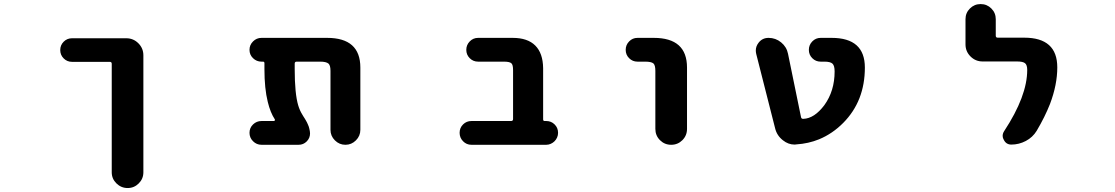

<svg xmlns="http://www.w3.org/2000/svg" viewBox="-20 -737 5540 954"><path d="M535.2 119.1V-419.9Q535.2 -429.7 525.4 -429.7H337.9Q313.5 -429.7 296.4 -446.8Q279.3 -463.9 279.3 -488.3Q279.3 -512.7 296.4 -529.8Q313.5 -546.9 337.9 -546.9H607.4Q642.6 -546.9 667.5 -522Q692.4 -497.1 692.4 -461.9V119.1Q692.4 151.4 669.4 174.3Q646.5 197.3 614.3 197.3Q582 197.3 558.6 174.3Q535.2 151.4 535.2 119.1Z M1622.1 -91.8V-384.8Q1622.1 -412.1 1612.3 -420.9Q1600.6 -430.7 1571.3 -430.7H1454.1Q1444.3 -430.7 1444.3 -420.9V-393.6Q1444.3 -271.5 1461.9 -212.9Q1469.7 -187.5 1481.4 -168.9Q1481.4 -168 1486.8 -159.7Q1492.2 -151.4 1493.7 -148.9Q1495.1 -146.5 1499.5 -139.2Q1503.9 -131.8 1505.4 -128.4Q1506.8 -125 1509.8 -118.7Q1512.7 -112.3 1514.2 -107.9Q1515.6 -103.5 1517.1 -97.2Q1518.6 -90.8 1519.5 -85.4Q1520.5 -80.1 1520.5 -74.2Q1520.5 -50.8 1503.9 -34.2Q1487.3 -17.6 1463.9 -17.6H1279.3Q1254.9 -17.6 1237.3 -35.2Q1219.7 -52.7 1219.7 -77.1Q1219.7 -101.6 1237.3 -118.7Q1254.9 -135.7 1279.3 -135.7H1340.8Q1343.8 -135.7 1345.2 -138.2Q1346.7 -140.6 1345.7 -143.6Q1323.2 -177.7 1310.5 -230.5Q1293.9 -296.9 1293.9 -393.6V-422.9Q1293.9 -430.7 1287.1 -430.7H1279.3Q1254.9 -430.7 1237.3 -447.8Q1219.7 -464.8 1219.7 -489.3Q1219.7 -513.7 1237.3 -531.2Q1254.9 -548.8 1279.3 -548.8H1605.5Q1770.5 -548.8 1770.5 -401.4V-91.8Q1770.5 -61.5 1748.5 -39.6Q1726.6 -17.6 1696.3 -17.6Q1666 -17.6 1644 -39.6Q1622.1 -61.5 1622.1 -91.8Z M2322.3 -17.6Q2297.9 -17.6 2280.8 -35.2Q2263.7 -52.7 2263.7 -77.1Q2263.7 -101.6 2280.8 -118.7Q2297.9 -135.7 2322.3 -135.7H2519.5Q2529.3 -135.7 2529.3 -145.5V-388.7Q2529.3 -416 2520.5 -422.9Q2511.7 -430.7 2483.4 -430.7H2355.5Q2331.1 -430.7 2314 -447.8Q2296.9 -464.8 2296.9 -489.3Q2296.9 -513.7 2314 -531.2Q2331.1 -548.8 2355.5 -548.8H2527.3Q2601.6 -548.8 2639.6 -510.7Q2677.7 -472.7 2678.7 -398.4V-143.6Q2678.7 -135.7 2686.5 -135.7H2694.3Q2718.8 -135.7 2735.8 -118.7Q2752.9 -101.6 2752.9 -77.1Q2752.9 -64.5 2748 -53.7Q2743.2 -43 2735.4 -35.2Q2727.5 -27.3 2716.8 -22.5Q2706.1 -17.6 2694.3 -17.6Z M3236.3 -96.7V-384.8Q3236.3 -413.1 3226.6 -421.9Q3215.8 -430.7 3185.5 -430.7H3147.5Q3123 -430.7 3106 -447.8Q3088.9 -464.8 3088.9 -489.3Q3088.9 -513.7 3106 -531.2Q3123 -548.8 3147.5 -548.8H3228.5Q3393.6 -548.8 3393.6 -401.4V-96.7Q3393.6 -63.5 3370.6 -40.5Q3347.7 -17.6 3314.9 -17.6Q3282.2 -17.6 3259.3 -40.5Q3236.3 -63.5 3236.3 -96.7Z M3936.5 -19.5Q3932.6 -18.6 3928.7 -18.6Q3896.5 -18.6 3870.1 -40Q3839.8 -63.5 3831.1 -100.6L3737.3 -469.7Q3735.4 -478.5 3735.4 -486.3Q3735.4 -506.8 3749 -524.4Q3767.6 -548.8 3798.8 -548.8Q3834 -548.8 3861.3 -526.4Q3888.7 -503.9 3895.5 -469.7L3960 -155.3Q3961.9 -145.5 3971.7 -146.5Q4026.4 -148.4 4076.2 -214.8Q4127 -285.2 4127 -381.8Q4127 -411.1 4116.2 -420.9Q4105.5 -430.7 4076.2 -430.7H4057.6Q4033.2 -430.7 4016.1 -447.8Q3999 -464.8 3999 -489.3Q3999 -513.7 4016.1 -531.2Q4033.2 -548.8 4057.6 -548.8H4112.3Q4277.3 -548.8 4277.3 -401.4Q4277.3 -318.4 4250.5 -249.5Q4223.6 -180.7 4169.9 -126.5Q4116.2 -72.3 4049.8 -44.9Q3997.1 -23.4 3936.5 -19.5Z M5004.9 -18.6Q4979.5 -18.6 4967.8 -42Q4961.9 -51.8 4961.9 -61.5Q4961.9 -74.2 4969.7 -85.9Q5084 -259.8 5084 -389.6Q5084 -414.1 5073.2 -422.9Q5062.5 -431.6 5033.2 -431.6H4862.3Q4827.1 -431.6 4802.2 -456.5Q4777.3 -481.4 4777.3 -516.6V-641.6Q4777.3 -672.9 4799.3 -694.8Q4821.3 -716.8 4852.5 -716.8Q4883.8 -716.8 4905.8 -694.8Q4927.7 -672.9 4927.7 -641.6V-559.6Q4927.7 -549.8 4937.5 -549.8H5069.3Q5233.4 -549.8 5233.4 -402.3Q5233.4 -316.4 5197.3 -220.7Q5171.9 -156.2 5130.9 -86.9Q5111.3 -54.7 5077.1 -36.6Q5043 -18.6 5004.9 -18.6Z"/></svg>

Font: Rounded-X Mgen+ 1m bold
Style: Bold
Weight: 700
Designer: [Source Han Sans]
Ryoko NISHIZUKA  (kana & ideographs); Paul D. Hunt (Latin, Greek & Cyrillic); Wenlong ZHANG  (bopomofo
Version: Version 1.059.20150602